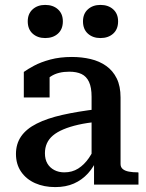

<svg xmlns="http://www.w3.org/2000/svg" viewBox="-20 -752 596 782"><path d="M379 -308 378 -256Q334 -252 299 -244Q264 -236 238 -225Q212 -214 195.5 -200Q179 -186 171 -168Q163 -150 163 -128Q163 -103 173 -86Q183 -69 201 -59.5Q219 -50 242 -50Q274 -50 298.5 -65.5Q323 -81 342 -108.5Q361 -136 375 -174L378 -110Q363 -73 338.5 -46Q314 -19 281 -4.5Q248 10 205 10Q159 10 123 -6Q87 -22 66 -52.5Q45 -83 45 -125Q45 -166 66 -196.5Q87 -227 129.5 -248.5Q172 -270 234 -284Q296 -298 379 -308ZM363 0V-103L353 -104V-358Q353 -396 342.5 -418.5Q332 -441 312 -450.5Q292 -460 262 -460Q217 -460 188 -441.5Q159 -423 141 -397Q138 -409 139.5 -419Q141 -429 147 -437Q153 -445 162 -451Q171 -457 182 -460V-355H77V-459Q92 -470 119 -484.5Q146 -499 185 -509.5Q224 -520 273 -520Q313 -520 349 -511.5Q385 -503 412.5 -483.5Q440 -464 455.5 -432.5Q471 -401 471 -355V-84Q471 -71 480 -63.5Q489 -56 505 -53Q521 -50 542 -50L544 -49V0ZM236 -665Q236 -633 216 -615Q196 -597 164 -597Q133 -597 113 -615Q93 -633 93 -665Q93 -696 113 -714Q133 -732 164 -732Q196 -732 216 -714Q236 -696 236 -665ZM461 -665Q461 -633 441 -615Q421 -597 389 -597Q358 -597 338 -615Q318 -633 318 -665Q318 -696 338 -714Q358 -732 389 -732Q421 -732 441 -714Q461 -696 461 -665Z"/></svg>

Font: Roboto Serif 36pt Medium
Style: Regular
Weight: 500
Designer: Greg Gazdowicz
Foundry: Commercial Type
Version: Version 1.008